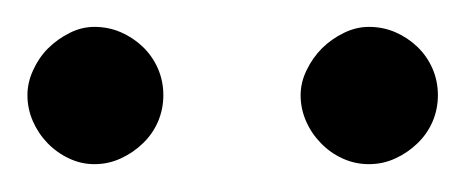

<svg xmlns="http://www.w3.org/2000/svg" viewBox="-20 -669 339 140"><path d="M99.1 -599.6Q99.1 -589.4 95.2 -580.3Q91.3 -571.3 84.2 -564.5Q77.1 -557.6 68.1 -553.5Q59.1 -549.3 48.8 -549.3Q39.1 -549.3 30.3 -553.5Q21.5 -557.6 14.6 -564.7Q7.8 -571.8 3.9 -580.8Q0 -589.8 0 -599.6Q0 -608.9 4.2 -617.9Q8.3 -627 15.1 -633.8Q22 -640.6 30.8 -645Q39.6 -649.4 48.8 -649.4Q59.1 -649.4 68.1 -645.5Q77.1 -641.6 84.2 -634.8Q91.3 -627.9 95.2 -618.9Q99.1 -609.9 99.1 -599.6ZM299.3 -599.6Q299.3 -589.4 295.4 -580.3Q291.5 -571.3 284.4 -564.5Q277.3 -557.6 268.3 -553.5Q259.3 -549.3 249 -549.3Q238.8 -549.3 229.7 -553.5Q220.7 -557.6 213.9 -564.7Q207 -571.8 203.1 -580.8Q199.2 -589.8 199.2 -599.6Q199.2 -608.9 203.6 -617.9Q208 -627 214.8 -633.8Q221.7 -640.6 230.7 -645Q239.7 -649.4 249 -649.4Q259.3 -649.4 268.3 -645.5Q277.3 -641.6 284.4 -634.8Q291.5 -627.9 295.4 -618.9Q299.3 -609.9 299.3 -599.6Z"/></svg>

Font: Doulos SIL
Style: Regular
Weight: 400
Designer: Walt Agee, Victor Gaultney, Peter Martin, Debbi Hosken
Foundry: SIL International
Version: Version 4.110; 2011; Maintenance release